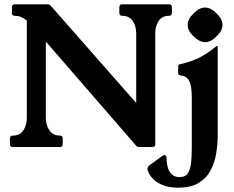

<svg xmlns="http://www.w3.org/2000/svg" viewBox="-20 -680 1082 888"><path d="M762 -660Q775 -660 775 -647V-620Q775 -607 762.3 -607Q730 -607 714 -583.5Q698 -560 698 -524V-12.5Q698 0 685 0H624Q614 0 608 -8L151 -535L192 -550V-136Q192 -101 208.5 -77Q225 -53 257 -53Q270 -53 270 -40V-13Q270 0 257 0H40Q26 0 26 -13V-40Q26 -53 40 -53Q72 -53 88 -77Q104 -101 104 -136V-585Q78 -607 48 -607Q35 -607 35 -620V-647Q35 -660 48 -660H201Q210 -660 216 -652L652 -156L610 -140V-524Q610 -560 593.5 -583.5Q577 -607 545 -607Q532 -607 532 -620V-647Q532 -660 545 -660ZM987 -55Q987 -14 980 29Q973 72 954 108Q935 144 899 166Q863 188 805 188Q764 188 736.5 177.5Q709 167 692.5 151.5Q676 136 669 122Q662 108 662 102Q662 97 664.5 92.5Q667 88 672 84L728 43Q737 37 740 37Q750 37 750 49Q750 70 755 91Q760 112 773.5 125.5Q787 139 811 139Q838 139 849.5 120.5Q861 102 864 71Q867 40 867 4V-229Q867 -254 864 -276Q861 -298 850 -313.5Q839 -329 815 -331Q804 -332 804 -343V-373Q804 -378 807 -380.5Q810 -383 817 -384Q872 -397 907 -416Q942 -435 979 -465Q982 -467 984 -467H985Q987 -467 987 -465ZM927.8 -645Q956 -645 981.8 -617.8Q1009 -592 1009 -565Q1009 -538 981.8 -512.2Q956 -485 928.1 -485Q902.9 -485 875 -512Q848 -537.3 848 -565.3Q848 -592 875.2 -617.8Q901 -645 927.8 -645Z"/></svg>

Font: Young Serif Light
Style: Regular
Weight: 300
Designer: Bastien Sozeau
Foundry: NBR — Bastien Sozeau
Version: Version 5.001